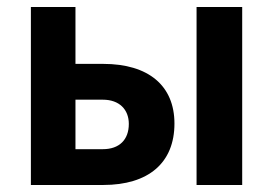

<svg xmlns="http://www.w3.org/2000/svg" viewBox="-20 -527 778 547"><path d="M540 0H670V-507H540ZM68 0H274C403 0 477 -63 477 -175C477 -283 403 -345 274 -345H195V-507H68ZM273 -102H195V-243H273C320 -243 347 -215 347 -174C347 -129 320 -102 273 -102Z"/></svg>

Font: Finlandica SemiBold
Style: Regular
Weight: 600
Designer: Niklas Ekholm, Juho Hiilivirta, Jaakko Suomalainen
Foundry: Helsinki Type Studio
Version: Version 2.000;Glyphs 3.2 (3202)